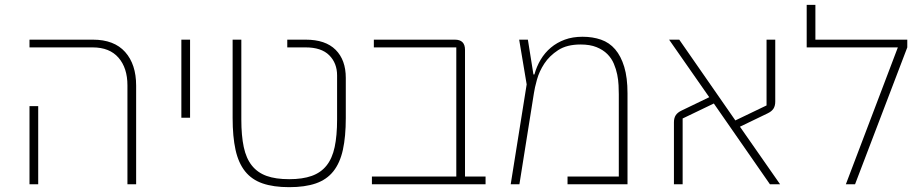

<svg xmlns="http://www.w3.org/2000/svg" viewBox="-20 -762 3802 794"><path d="M507 -409Q507 -481 470 -523.5Q433 -566 363 -566H102V-598H364Q452 -598 497.5 -547Q543 -496 543 -408V0H507ZM102 -323H138V0H102Z M730 -598H766V-275H730Z M1176 12Q1111 12 1066 -3.5Q1021 -19 993.5 -53.5Q966 -88 954 -142.5Q942 -197 942 -274V-598H978V-268Q978 -201 988 -154Q998 -107 1021.5 -77.5Q1045 -48 1082.5 -34.5Q1120 -21 1176 -21Q1231 -21 1269 -34.5Q1307 -48 1330.5 -77.5Q1354 -107 1364 -154Q1374 -201 1374 -268V-450Q1374 -501 1341.5 -533.5Q1309 -566 1244 -566H1168V-598H1244Q1326 -598 1368 -556Q1410 -514 1410 -440V-274Q1410 -197 1398 -142.5Q1386 -88 1358.5 -53.5Q1331 -19 1286 -3.5Q1241 12 1176 12Z M1518 -32H1867V-566H1526V-598H1861Q1903 -598 1903 -556V-32H1988V0H1518Z M2158 -413 2127 -598H2163L2186 -454H2190Q2199 -487 2216 -515.5Q2233 -544 2258 -565Q2283 -586 2315.5 -598Q2348 -610 2389 -610Q2431 -610 2465.5 -598Q2500 -586 2524 -558Q2548 -530 2561.5 -485.5Q2575 -441 2575 -376V0H2327V-32H2539V-372Q2539 -388 2538 -409.5Q2537 -431 2532.5 -453.5Q2528 -476 2518.5 -498.5Q2509 -521 2491.5 -538.5Q2474 -556 2447 -567Q2420 -578 2381 -578Q2324 -578 2288 -554.5Q2252 -531 2231 -499Q2210 -467 2200.5 -432.5Q2191 -398 2188 -377L2128 0H2092Z M2767 -256Q2767 -274 2774.5 -285.5Q2782 -297 2799 -305L2913 -360L2747 -598H2789L3021 -264L3150 -326V-598H3186V-342Q3186 -324 3178.5 -312.5Q3171 -301 3154 -293L3040 -238L3206 0H3164L2932 -334L2803 -272V0H2767Z M3693 -566H3316V-742H3352V-598H3732V-566L3516 0H3478Z"/></svg>

Font: IBM Plex Sans Hebrew ExtraLight
Style: Regular
Weight: 200
Designer: Mike Abbink, Paul van der Laan, Pieter van Rosmalen, Yanek Iontef
Foundry: Bold Monday
Version: Version 1.2